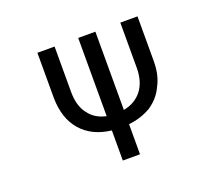

<svg xmlns="http://www.w3.org/2000/svg" viewBox="-122 -913 1244 1088"><g transform="rotate(-20 500.0 -369.5)"><path d="M547.9 -739.3V-267.6Q616.2 -280.3 656.2 -329.1Q698.2 -381.8 698.2 -466.8V-739.3H801.8V-469.7Q801.8 -385.7 769.5 -326.2Q742.2 -265.6 683.6 -225.6Q623 -189.5 547.9 -181.6V0H444.3V-181.6Q328.1 -195.3 263.7 -269.5Q200.2 -342.8 198.2 -465.8V-739.3H301.8V-464.8Q301.8 -379.9 341.8 -330.1Q377 -282.2 444.3 -267.6V-739.3Z"/></g></svg>

Font: RobotoJAA
Style: Medium
Weight: 500
Version: Version 2.05; 2016-11-05